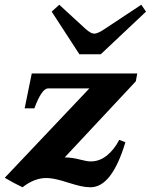

<svg xmlns="http://www.w3.org/2000/svg" viewBox="-35 -780 636 810"><path d="M183 -731 215 -760 326 -658Q348 -638 363 -638Q377 -638 407 -658L561 -760L581 -731L390 -551H300ZM-15 -30 342 -407H168Q141 -407 110 -323H69L99 -470H544L538 -437L238 -116Q268 -116 306 -106Q332 -99 348 -99Q385 -99 416 -124Q447 -149 468 -190L494 -180Q437 10 347 10Q326 10 304.5 5Q283 0 251 -10Q246 -12 226.5 -17.5Q207 -23 190.5 -26Q174 -29 160 -29Q110 -29 60 10Q24 -7 -15 -30Z"/></svg>

Font: Taviraj ExtraBold
Style: Italic
Weight: 800
Italic angle: -12°
Designer: Katatrad Team
Foundry: CadsonDemak
Version: Version 1.001